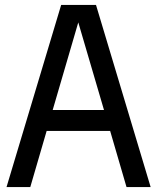

<svg xmlns="http://www.w3.org/2000/svg" viewBox="-20 -760 638 780"><path d="M6.5 0 228.5 -740H370L592 0H494L427.5 -228H169.5L103 0ZM194 -313H402.5L298 -669Z"/></svg>

Font: Encode Sans Condensed Condensed Medium
Style: Regular
Weight: 500
Width: 3
Designer: Multiple Designers
Foundry: Impallari Type
Version: Version 3.000; ttfautohint (v1.8.3) -l 8 -r 50 -G 200 -x 14 